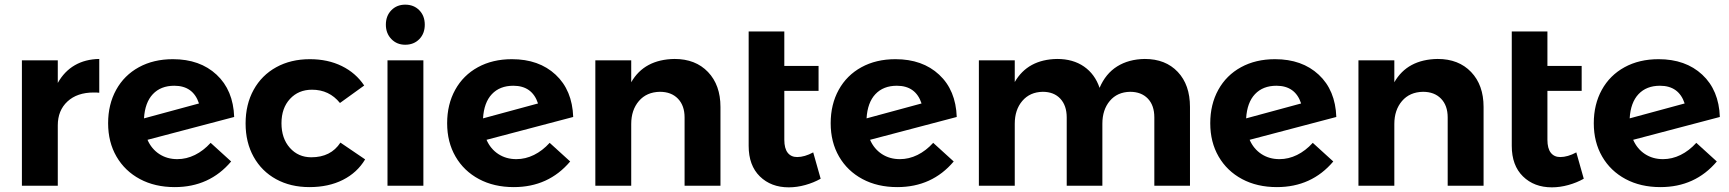

<svg xmlns="http://www.w3.org/2000/svg" viewBox="-20 -797 7422 824"><path d="M406 -544V-399Q398 -400 382 -400Q311 -400 269.5 -361.5Q228 -323 228 -259V0H74V-538H228V-441Q256 -491 301 -517Q346 -543 406 -544Z M884 -184 972 -104Q879 6 730 6Q645 6 580.5 -28.5Q516 -63 480 -125Q444 -187 444 -268Q444 -349 478.5 -411.5Q513 -474 576 -508.5Q639 -543 722 -543Q838 -543 909.5 -476.5Q981 -410 985 -295L613 -197Q630 -158 663.5 -136Q697 -114 741 -114Q780 -114 816.5 -132Q853 -150 884 -184ZM598 -289 834 -353Q809 -429 728 -429Q670 -429 636 -393Q602 -357 598 -289Z M1319 -412Q1261 -412 1224.5 -372.5Q1188 -333 1188 -268Q1188 -203 1224 -162.5Q1260 -122 1316 -122Q1400 -122 1441 -185L1547 -113Q1513 -56 1451.5 -25Q1390 6 1308 6Q1227 6 1165 -28Q1103 -62 1068.5 -124Q1034 -186 1034 -267Q1034 -349 1068.5 -411.5Q1103 -474 1165.5 -508.5Q1228 -543 1310 -543Q1387 -543 1447 -513.5Q1507 -484 1543 -430L1439 -355Q1393 -412 1319 -412Z M1803 -691Q1803 -653 1779.5 -629Q1756 -605 1719 -605Q1683 -605 1659.5 -629.5Q1636 -654 1636 -691Q1636 -729 1659.5 -753Q1683 -777 1719 -777Q1756 -777 1779.5 -753Q1803 -729 1803 -691ZM1643 -538H1797V0H1643Z M2339 -184 2427 -104Q2334 6 2185 6Q2100 6 2035.5 -28.5Q1971 -63 1935 -125Q1899 -187 1899 -268Q1899 -349 1933.5 -411.5Q1968 -474 2031 -508.5Q2094 -543 2177 -543Q2293 -543 2364.5 -476.5Q2436 -410 2440 -295L2068 -197Q2085 -158 2118.5 -136Q2152 -114 2196 -114Q2235 -114 2271.5 -132Q2308 -150 2339 -184ZM2053 -289 2289 -353Q2264 -429 2183 -429Q2125 -429 2091 -393Q2057 -357 2053 -289Z M3072 -338V0H2918V-293Q2918 -344 2889.5 -373.5Q2861 -403 2812 -403Q2755 -402 2722 -363.5Q2689 -325 2689 -265V0H2535V-538H2689V-444Q2745 -542 2875 -544Q2965 -544 3018.5 -488Q3072 -432 3072 -338Z M3502 -30Q3472 -13 3436 -3Q3400 7 3365 7Q3289 7 3241 -40Q3193 -87 3193 -171V-662H3346V-514H3493V-407H3346V-197Q3346 -160 3360.5 -141.5Q3375 -123 3401 -123Q3433 -123 3470 -143Z M3985 -184 4073 -104Q3980 6 3831 6Q3746 6 3681.5 -28.5Q3617 -63 3581 -125Q3545 -187 3545 -268Q3545 -349 3579.5 -411.5Q3614 -474 3677 -508.5Q3740 -543 3823 -543Q3939 -543 4010.5 -476.5Q4082 -410 4086 -295L3714 -197Q3731 -158 3764.5 -136Q3798 -114 3842 -114Q3881 -114 3917.5 -132Q3954 -150 3985 -184ZM3699 -289 3935 -353Q3910 -429 3829 -429Q3771 -429 3737 -393Q3703 -357 3699 -289Z M5087 -338V0H4934V-293Q4934 -345 4906 -374Q4878 -403 4830 -403Q4775 -402 4743 -364Q4711 -326 4711 -266V0H4558V-293Q4558 -344 4530.5 -373.5Q4503 -403 4455 -403Q4400 -402 4367.5 -364Q4335 -326 4335 -266V0H4181V-538H4335V-445Q4391 -542 4517 -544Q4585 -544 4632 -511.5Q4679 -479 4699 -420Q4725 -481 4774.5 -512Q4824 -543 4893 -544Q4982 -544 5034.5 -488.5Q5087 -433 5087 -338Z M5614 -184 5702 -104Q5609 6 5460 6Q5375 6 5310.5 -28.5Q5246 -63 5210 -125Q5174 -187 5174 -268Q5174 -349 5208.5 -411.5Q5243 -474 5306 -508.5Q5369 -543 5452 -543Q5568 -543 5639.5 -476.5Q5711 -410 5715 -295L5343 -197Q5360 -158 5393.5 -136Q5427 -114 5471 -114Q5510 -114 5546.5 -132Q5583 -150 5614 -184ZM5328 -289 5564 -353Q5539 -429 5458 -429Q5400 -429 5366 -393Q5332 -357 5328 -289Z M6347 -338V0H6193V-293Q6193 -344 6164.5 -373.5Q6136 -403 6087 -403Q6030 -402 5997 -363.5Q5964 -325 5964 -265V0H5810V-538H5964V-444Q6020 -542 6150 -544Q6240 -544 6293.5 -488Q6347 -432 6347 -338Z M6777 -30Q6747 -13 6711 -3Q6675 7 6640 7Q6564 7 6516 -40Q6468 -87 6468 -171V-662H6621V-514H6768V-407H6621V-197Q6621 -160 6635.5 -141.5Q6650 -123 6676 -123Q6708 -123 6745 -143Z M7260 -184 7348 -104Q7255 6 7106 6Q7021 6 6956.5 -28.5Q6892 -63 6856 -125Q6820 -187 6820 -268Q6820 -349 6854.5 -411.5Q6889 -474 6952 -508.5Q7015 -543 7098 -543Q7214 -543 7285.5 -476.5Q7357 -410 7361 -295L6989 -197Q7006 -158 7039.5 -136Q7073 -114 7117 -114Q7156 -114 7192.5 -132Q7229 -150 7260 -184ZM6974 -289 7210 -353Q7185 -429 7104 -429Q7046 -429 7012 -393Q6978 -357 6974 -289Z"/></svg>

Font: TypoPRO Montserrat Alternates
Style: Regular
Weight: 600
Designer: Julieta Ulanovsky
Foundry: Julieta Ulanovsky
Version: Version 6.001